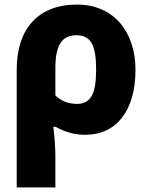

<svg xmlns="http://www.w3.org/2000/svg" viewBox="-20 -579 653 839"><path d="M53 240H222V104C222 76 220 33 213 -25H223C262 -3 304 10 353 10C489 10 572 -96 572 -274C572 -439 478 -559 316 -559C149 -559 53 -455 53 -275ZM316 -125C282 -125 246 -137 222 -162V-283C222 -378 249 -425 313 -425C379 -425 400 -379 400 -274C400 -171 378 -125 316 -125Z"/></svg>

Font: Kathrein 85 Heavy
Style: Regular
Weight: 900
Designer: Lazydogs Typefoundry, based on Open Sans by Ascender Corporation
Foundry: Lazydogs Typefoundry
Version: Version 1.003;PS 001.003;hotconv 1.0.88;makeotf.lib2.5.64775